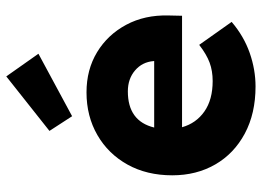

<svg xmlns="http://www.w3.org/2000/svg" viewBox="-134 -710 854 627"><g transform="rotate(-90 293.5 -397.0)"><path d="M324 10Q236 10 170.5 -25Q105 -60 69.5 -121.5Q34 -183 34 -262Q34 -345 69 -408Q104 -471 165.5 -506.5Q227 -542 305 -542Q379 -542 436 -507.5Q493 -473 525.5 -412.5Q558 -352 556 -274L555 -230H191Q204 -184 242.5 -157Q281 -130 342 -130Q375 -130 402 -140Q429 -150 460 -174L535 -68Q488 -28 433.5 -9Q379 10 324 10ZM308 -407Q211 -407 190 -321H407V-323Q404 -360 376.5 -383.5Q349 -407 308 -407ZM227 -589 179 -663 357 -804 431 -699Z"/></g></svg>

Font: Readex Pro
Style: Bold
Weight: 700
Designer: Bonnie Shaver-Troup, Thomas Jockin
Foundry: Lexend
Version: Version 1.203; ttfautohint (v1.8.3)